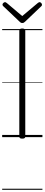

<svg xmlns="http://www.w3.org/2000/svg" viewBox="-20 -1264 411 1770"><path d="M185 14Q171 14 164.5 9.5Q158 5 158 -5V-982Q158 -992 164.5 -996.5Q171 -1001 185 -1001Q199 -1001 206 -996.5Q213 -992 213 -982V-5Q213 5 206.5 9.5Q200 14 185 14ZM345 -1244Q353 -1244 360 -1236.5Q367 -1229 367 -1220Q367 -1218 366.5 -1215Q366 -1212 362 -1208L211 -1064Q205 -1059 200 -1055.5Q195 -1052 185 -1052Q176 -1052 171 -1055.5Q166 -1059 161 -1064L9 -1208Q5 -1212 4 -1215.5Q3 -1219 3 -1221Q3 -1230 11 -1237Q19 -1244 26 -1244Q31 -1244 34.5 -1241.5Q38 -1239 43 -1236L185 -1116L328 -1236Q333 -1239 336.5 -1241.5Q340 -1244 345 -1244ZM0 476H371V486H0ZM0 -20H371V0H0ZM0 -505H371V-500H0ZM0 -996H371V-986H0Z"/></svg>

Font: Playwrite PL Guides
Style: Regular
Weight: 400
Designer: Veronika Burian, José Scaglione
Foundry: TypeTogether
Version: Version 1.003